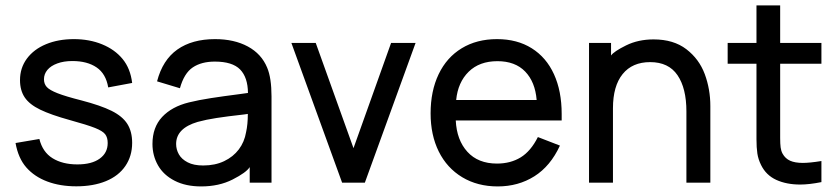

<svg xmlns="http://www.w3.org/2000/svg" viewBox="-20 -650 3018 693"><path d="M255.4 22.5Q196.8 22.5 150.6 5.1Q104.5 -12.2 75.2 -45.4Q45.9 -78.6 36.1 -133.8L122.1 -148.4Q133.8 -101.1 169.7 -78.9Q205.6 -56.6 259.3 -56.6Q311 -56.6 339.8 -77.4Q368.7 -98.1 368.7 -133.8Q368.7 -153.8 359.6 -165.5Q350.6 -177.2 323 -188.2Q295.4 -199.2 231.4 -216.8Q164.1 -235.4 125.2 -254.2Q86.4 -272.9 69.3 -298.3Q52.2 -323.7 52.2 -360.8Q52.2 -404.8 77.1 -438.5Q102.1 -472.2 146.2 -490.5Q190.4 -508.8 246.6 -508.8Q302.7 -508.8 348.6 -490Q394.5 -471.2 422.6 -437Q450.7 -402.8 457 -350.6L370.6 -334.5Q362.3 -383.8 328.6 -406.7Q294.9 -429.7 241.2 -429.7Q210.4 -429.7 187 -421.1Q163.6 -412.6 151.1 -397.7Q138.7 -382.8 138.7 -363.8Q138.7 -347.2 148.9 -335.9Q159.2 -324.7 187.7 -313.5Q216.3 -302.2 273.9 -287.6Q343.3 -269.5 382.6 -250Q421.9 -230.5 439.5 -202.9Q457 -175.3 457 -134.3Q457 -86.9 432.6 -51Q408.2 -15.1 362.5 3.7Q316.9 22.5 255.4 22.5Z M706.1 22.9Q650.4 22.9 610.4 2.4Q570.3 -18.1 550.3 -53.2Q530.3 -88.4 530.3 -130.4Q530.3 -190.4 565.2 -227.8Q600.1 -265.1 661.6 -280.3Q697.3 -289.1 741.5 -295.9Q785.6 -302.7 843.3 -310.1L875 -314.5Q874.5 -370.6 846.7 -399.2Q818.8 -427.7 755.4 -427.7Q707 -427.7 675.8 -406.7Q644.5 -385.7 629.4 -331.5L546.9 -356.4Q566.9 -433.6 620.1 -471.2Q673.3 -508.8 756.3 -508.8Q825.2 -508.8 874.5 -482.2Q923.8 -455.6 944.3 -405.8Q960 -368.7 960 -301.8V9.3H881.3V-46.9Q869.1 -27.3 819.8 -2.2Q770.5 22.9 706.1 22.9ZM713.4 -52.7Q756.3 -52.7 789.1 -68.4Q821.8 -84 842 -110.8Q862.3 -137.7 868.2 -172.9Q874.5 -200.7 874.5 -238.8Q868.2 -237.8 860.4 -236.8Q799.3 -230 761.5 -224.1Q723.6 -218.3 693.4 -210Q615.7 -187 615.7 -130.4Q615.7 -110.4 625.7 -92.8Q635.7 -75.2 657.5 -64Q679.2 -52.7 713.4 -52.7Z M1296.9 9.3H1214.8L1031.7 -495.1H1119.6L1255.9 -115.2L1391.6 -495.1H1480Z M1776.4 22.9Q1703.6 22.9 1648.4 -10.3Q1593.3 -43.5 1563.7 -103Q1534.2 -162.6 1534.2 -240.7Q1534.2 -321.3 1563.2 -382.1Q1592.3 -442.9 1646.5 -475.8Q1700.7 -508.8 1773.9 -508.8Q1846.7 -508.8 1899.2 -475.8Q1951.7 -442.9 1979.5 -382.1Q2007.3 -321.3 2007.3 -238.8V-215.3H1625Q1628.4 -144.5 1667 -102.1Q1705.6 -59.6 1773.9 -59.6Q1822.8 -59.6 1859.4 -82Q1896 -104.5 1921.4 -155.3L2001 -124.5Q1966.8 -50.3 1908.7 -13.7Q1850.6 22.9 1776.4 22.9ZM1917 -289.1Q1911.6 -354.5 1875.5 -391.8Q1839.4 -429.2 1775.4 -429.2Q1710.4 -429.2 1671.6 -391.1Q1632.8 -353 1626.5 -289.1Z M2543.9 9.3H2457.5V-248Q2457.5 -331.5 2425.3 -378.7Q2393.1 -425.8 2326.7 -425.8Q2262.2 -425.8 2227.3 -382.6Q2192.4 -339.4 2192.4 -259.3V9.3H2106V-495.1H2185.5V-449.7Q2195.8 -464.4 2239.7 -486.1Q2283.7 -507.8 2338.9 -507.8Q2411.1 -507.8 2457.3 -472.4Q2503.4 -437 2523.7 -382.6Q2543.9 -328.1 2543.9 -267.1Z M2868.2 16.1Q2818.8 16.1 2782 -0.7Q2745.1 -17.6 2727.1 -54.2Q2716.8 -74.7 2713.6 -95.9Q2710.4 -117.2 2710.4 -147.9V-419.9H2606.4V-495.1H2710.4V-630.4H2795.9V-495.1H2944.8V-419.9H2795.9V-151.9Q2795.9 -130.4 2797.6 -117.7Q2799.3 -105 2804.7 -95.2Q2814.5 -77.6 2832 -69.8Q2849.6 -62 2877.9 -62Q2902.8 -62 2944.8 -68.8V7.3Q2900.4 16.1 2868.2 16.1Z"/></svg>

Font: Potro Sans Bangla SemiBold
Style: Regular
Weight: 600
Designer: Jayed Ahsan Saad
Foundry: Codepotro
Version: Potro Sans Bangla;Version 0.996;CodepotroFonts;